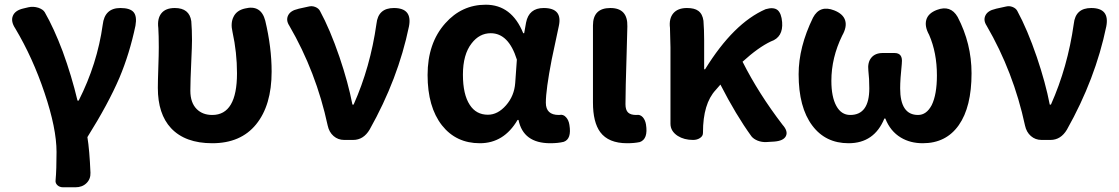

<svg xmlns="http://www.w3.org/2000/svg" viewBox="-20 -594 4751 815"><path d="M248 201Q233 201 223.5 192Q214 183 216 170Q220 126 220 51Q220 -49 169 -200Q119 -349 45 -473Q25 -503 34.5 -526.5Q44 -550 79 -558L100 -563Q121 -568 143 -561Q163 -554 170 -542Q209 -474 246 -376Q284 -272 309 -167H314Q393 -323 416 -489Q424 -560 491 -560Q532 -560 547 -542.5Q562 -525 555 -485Q530 -366 487 -264Q440 -154 351 -12Q360 43 364 139Q365 166 347 183.5Q329 201 300 201H289Z M881 14Q766 14 706 -50Q650 -110 650 -221Q650 -249 652 -306.5Q654 -364 654 -393Q654 -444 652 -475Q647 -515 665 -537.5Q683 -560 722 -560Q784 -560 792 -504Q795 -467 795 -423Q795 -400 792 -335Q788 -249 788 -209Q788 -158 815 -131Q840 -106 881 -106Q986 -106 986 -283Q986 -371 967 -458Q958 -496 971 -522Q984 -550 1020 -558Q1088 -575 1106 -506Q1133 -393 1133 -290Q1133 -147 1067 -66Q1002 14 881 14Z M1441 0Q1415 0 1396 -16.5Q1377 -33 1371 -61Q1322 -289 1208 -485Q1193 -508 1203 -528.5Q1213 -549 1245 -556L1248 -557L1289 -566Q1304 -570 1318 -564.5Q1332 -559 1338 -548Q1381 -469 1421 -352Q1458 -243 1476 -150H1481Q1552 -309 1578 -493Q1585 -560 1652 -560Q1731 -560 1716 -482Q1670 -259 1549 -44Q1523 0 1479 0Z M2017 14Q1916 14 1856 -62Q1795 -140 1795 -275.5Q1795 -411 1870 -495Q1940 -574 2042 -574Q2152 -574 2201 -453H2205L2213 -498Q2225 -560 2288 -560Q2369 -560 2352 -483Q2347 -460 2337 -412.5Q2327 -365 2322 -342Q2297 -213 2297 -158Q2297 -106 2352 -106Q2353 -106 2354 -106Q2371 -110 2383 -96Q2394 -84 2397 -64Q2407 -4 2373 8Q2349 14 2316 14Q2201 14 2181 -85H2177Q2119 14 2017 14ZM2051 -107Q2093 -107 2128 -147Q2163 -187 2167 -242L2174 -341Q2139 -453 2063 -453Q2015 -453 1982 -410Q1945 -363 1945 -277Q1945 -193 1974 -149Q2001 -107 2051 -107Z M2642 14Q2563 14 2528 -33Q2497 -75 2497 -159V-359V-486Q2497 -560 2571 -560Q2645 -560 2643 -482Q2642 -445 2640 -369Q2635 -211 2635 -152Q2635 -127 2646 -116.5Q2657 -106 2680 -106Q2681 -106 2682 -106Q2697 -109 2709 -96Q2719 -84 2722 -66Q2732 -4 2696 9Q2673 14 2642 14Z M3196 3Q3179 -4 3170 -15Q3104 -106 3038 -235L3018 -212Q2964 -154 2964 -32V-30Q2964 -16 2951 -8Q2939 0 2922 0Q2884 0 2857 -17Q2826 -37 2826 -69V-196V-393Q2826 -415 2824 -471Q2824 -474 2824 -475Q2819 -515 2838 -537.5Q2857 -560 2896 -560Q2928 -560 2944 -548Q2962 -535 2966 -506Q2969 -467 2969 -423V-300H2973Q3094 -496 3230 -555Q3264 -565 3281 -551Q3297 -537 3300 -500Q3305 -436 3252 -418Q3199 -393 3132 -332Q3200 -197 3302 -64Q3326 -37 3316 -16.5Q3306 4 3266 7L3233 9Q3214 10 3196 3Z M3582 14Q3484 14 3428 -61Q3370 -138 3370 -279Q3370 -394 3431 -519Q3460 -574 3521 -550Q3559 -535 3567.5 -507.5Q3576 -480 3555 -443Q3509 -349 3509 -251Q3509 -183 3530 -144.5Q3551 -106 3589 -106Q3670 -106 3670 -219Q3670 -261 3666 -294Q3662 -329 3678.5 -349Q3695 -369 3727 -369H3735H3777Q3813 -369 3808 -326V-324Q3801 -257 3801 -219Q3801 -106 3877 -106Q3913 -106 3935 -148Q3957 -193 3957 -274Q3957 -370 3924 -446Q3904 -482 3912 -510Q3920 -538 3957 -552Q4015 -574 4045 -522Q4104 -409 4104 -283Q4104 -140 4050 -63Q3996 14 3897 14Q3844 14 3804 -10Q3759 -37 3738 -91H3734Q3691 14 3582 14Z M4401 0Q4375 0 4356 -16.5Q4337 -33 4331 -61Q4282 -289 4168 -485Q4153 -508 4163 -528.5Q4173 -549 4205 -556L4208 -557L4249 -566Q4264 -570 4278 -564.5Q4292 -559 4298 -548Q4341 -469 4381 -352Q4418 -243 4436 -150H4441Q4512 -309 4538 -493Q4545 -560 4612 -560Q4691 -560 4676 -482Q4630 -259 4509 -44Q4483 0 4439 0Z"/></svg>

Font: GenSenRounded TW B
Style: Regular
Weight: 700
Version: Version 1.501;PS 1;hotconv 16.6.51;makeotf.lib2.5.65220